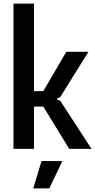

<svg xmlns="http://www.w3.org/2000/svg" viewBox="-20 -828 529 1068"><path d="M211 68H327L254 220H165ZM55 -808H169V-321H221L349 -540H472L315 -288L296 -279V-276L316 -266L489 0H365L221 -235H169V0H55Z"/></svg>

Font: Encode Sans Compressed
Style: SemiBold
Weight: 600
Designer: Pablo Impallari, Andres Torresi
Foundry: Pablo Impallari, Andres Torresi
Version: Version 1.000; ttfautohint (v1.00) -l 8 -r 50 -G 200 -x 14 -